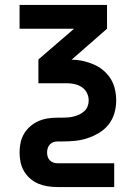

<svg xmlns="http://www.w3.org/2000/svg" viewBox="-20 -540 540 775"><path d="M212 215Q192 215 172.5 212Q153 209 135 201.5Q117 194 102 181Q87 168 77 151Q67 134 63 114.5Q59 95 59 75Q59 55 63 36Q67 17 77 0Q87 -17 102 -30Q117 -43 135 -51Q153 -59 172.5 -62Q192 -65 212 -65H231Q243 -65 255 -66Q267 -67 278.5 -70Q290 -73 300.5 -78Q311 -83 320 -91Q329 -99 333.5 -110.5Q338 -122 338 -134Q338 -134 338 -134Q338 -134 338 -134Q338 -150 331 -164.5Q324 -179 310.5 -188Q297 -197 281.5 -200.5Q266 -204 250 -204H135V-300L279 -424H59V-520H412V-424L269 -299Q292 -299 314.5 -294Q337 -289 358 -280Q379 -271 397 -256Q415 -241 427 -221.5Q439 -202 444 -179.5Q449 -157 449 -134H393H449Q449 -134 449 -134Q449 -134 449 -134Q449 -108 441.5 -82.5Q434 -57 418 -37Q402 -17 379.5 -3.5Q357 10 332.5 18Q308 26 282.5 28.5Q257 31 231 31H212Q203 31 195 34Q187 37 181 43.5Q175 50 172.5 58.5Q170 67 170 75Q170 84 172.5 92.5Q175 101 181 107Q187 113 195 116Q203 119 212 119H441V215Z"/></svg>

Font: Iosevka SS08 Regular
Style: Bold
Weight: 700
Monospace: yes
Designer: Belleve Invis
Foundry: Belleve Invis
Version: Version 16.3.4; ttfautohint (v1.8.4)